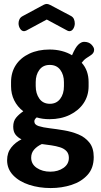

<svg xmlns="http://www.w3.org/2000/svg" viewBox="-20 -732 511 973"><path d="M237 221Q178 221 127.5 204.5Q77 188 46.5 156Q16 124 16 80Q16 42 37 15.5Q58 -11 89 -26Q70 -35 58.5 -50Q47 -65 47 -90Q47 -118 61.5 -135.5Q76 -153 98 -168Q68 -191 52 -223.5Q36 -256 36 -295V-316Q36 -365 60 -402Q84 -439 128.5 -460Q173 -481 231 -481Q264 -481 293 -473.5Q322 -466 345 -452Q362 -492 377 -506Q392 -520 406 -520Q430 -520 443.5 -506Q457 -492 457 -480Q457 -471 452.5 -464Q448 -457 440 -452Q431 -446 418 -437.5Q405 -429 394 -414Q412 -394 420.5 -369.5Q429 -345 429 -316V-295Q429 -247 404 -209.5Q379 -172 334 -150Q289 -128 231 -128Q195 -128 166 -137Q161 -133 157.5 -128Q154 -123 154 -117Q154 -100 176 -93Q198 -86 232 -82Q266 -78 304.5 -71.5Q343 -65 377 -51Q411 -37 433 -9.5Q455 18 455 64Q455 120 423.5 154.5Q392 189 342.5 205Q293 221 237 221ZM235 138Q274 138 301.5 119Q329 100 329 68Q329 47 317 34Q305 21 284.5 14.5Q264 8 240 4.5Q216 1 192 -2Q168 9 153 26Q138 43 138 67Q138 100 166.5 119Q195 138 235 138ZM233 -206Q266 -206 285 -231Q304 -256 304 -295V-316Q304 -353 285.5 -378Q267 -403 232 -403Q198 -403 179.5 -378Q161 -353 161 -316V-296Q161 -258 179.5 -232Q198 -206 233 -206ZM102 -574Q90 -574 82 -586.5Q74 -599 74 -614Q74 -625 79 -635Q84 -645 96 -651L200 -707Q209 -712 217 -712Q224 -712 234 -707L338 -652Q350 -646 354.5 -635.5Q359 -625 359 -613Q359 -599 351.5 -586.5Q344 -574 331 -574Q329 -574 326 -575Q323 -576 321 -577L217 -633L113 -577Q110 -576 107 -575Q104 -574 102 -574Z"/></svg>

Font: Dosis
Style: Bold
Weight: 700
Designer: EdgarTolentino, PabloImpallari, IginoMarini
Foundry: EdgarTolentino, PabloImpallari, IginoMarini
Version: Version 3.001; ttfautohint (v1.8.2)